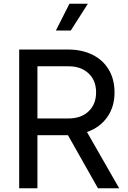

<svg xmlns="http://www.w3.org/2000/svg" viewBox="-20 -1011 688 1031"><path d="M83 -745H346Q420 -745 476.5 -717Q533 -689 564 -637Q595 -585 595 -515Q595 -437 555.5 -381.5Q516 -326 447 -302L620 0H506L345 -285H181V0H83ZM349 -375Q415 -375 455.5 -413Q496 -451 496 -515Q496 -579 455.5 -617Q415 -655 349 -655H181V-375ZM353 -991H452L360 -847H280Z"/></svg>

Font: Eudoxus Sans Medium
Style: Regular
Weight: 500
Designer: Stijn de Vries
Foundry: tokotype
Version: Version 2.005